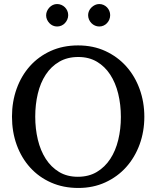

<svg xmlns="http://www.w3.org/2000/svg" viewBox="-20 -911 771 947"><path d="M576.2 -334Q576.2 -395 563 -449Q549.8 -502.9 523.4 -543.2Q497.1 -583.5 457.8 -606.7Q418.5 -629.9 366.2 -629.9Q312 -629.9 272 -606.4Q231.9 -583 205.6 -542.7Q179.2 -502.4 166.5 -449Q153.8 -395.5 153.8 -335.9Q153.8 -275.9 166.7 -221.9Q179.7 -168 205.8 -127.4Q231.9 -86.9 271.2 -63Q310.5 -39.1 363.8 -39.1Q418 -39.1 457.8 -63Q497.6 -86.9 523.9 -127.2Q550.3 -167.5 563.2 -220.9Q576.2 -274.4 576.2 -334ZM691.9 -335Q691.9 -262.2 668.5 -198.2Q645 -134.3 602.3 -86.7Q559.6 -39.1 499.5 -11.5Q439.5 16.1 366.2 16.1Q292.5 16.1 232.2 -10.5Q171.9 -37.1 128.9 -84.5Q85.9 -131.8 62.5 -196Q39.1 -260.3 39.1 -335.9Q39.1 -409.2 62 -473.1Q85 -537.1 127.4 -584.7Q169.9 -632.3 230.2 -659.7Q290.5 -687 365.2 -687Q439.5 -687 499.8 -659.2Q560.1 -631.3 602.8 -583.5Q645.5 -535.6 668.7 -471.7Q691.9 -407.7 691.9 -335ZM316.4 -836.4Q316.4 -825.2 312 -814.9Q307.6 -804.7 300.3 -796.9Q293 -789.1 283 -784.7Q272.9 -780.3 261.7 -780.3Q250.5 -780.3 240.7 -784.7Q231 -789.1 223.6 -796.9Q216.3 -804.7 211.9 -814.5Q207.5 -824.2 207.5 -835.4Q207.5 -846.2 211.9 -856.2Q216.3 -866.2 223.6 -874Q231 -881.8 240.7 -886.5Q250.5 -891.1 261.7 -891.1Q272.9 -891.1 283 -886.7Q293 -882.3 300.3 -875Q307.6 -867.7 312 -857.7Q316.4 -847.7 316.4 -836.4ZM523.4 -836.4Q523.4 -825.2 519.3 -814.9Q515.1 -804.7 507.8 -796.9Q500.5 -789.1 490.7 -784.7Q481 -780.3 469.7 -780.3Q458.5 -780.3 448.5 -784.7Q438.5 -789.1 430.9 -796.9Q423.3 -804.7 418.9 -814.9Q414.6 -825.2 414.6 -836.4Q414.6 -846.7 418.9 -856.7Q423.3 -866.7 431.2 -874.3Q439 -881.8 448.7 -886.5Q458.5 -891.1 469.7 -891.1Q481 -891.1 490.7 -886.7Q500.5 -882.3 507.8 -874.8Q515.1 -867.2 519.3 -857.2Q523.4 -847.2 523.4 -836.4Z"/></svg>

Font: BabelStone Ogham Bound
Style: Regular
Weight: 400
Designer: Andrew West
Foundry: BabelStone
Version: Version 2.02 March 14, 2022